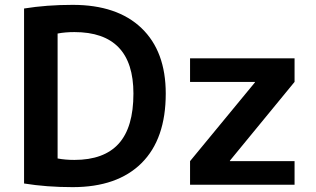

<svg xmlns="http://www.w3.org/2000/svg" viewBox="-20 -760 1301 790"><path d="M926 -97H1192V0H762V-97L1029 -421V-423H762V-520H1192V-423L926 -99ZM662 -375Q662 -188 562.5 -89Q463 10 279 10Q172 10 79 -5V-725Q172 -740 279 -740Q462 -740 562 -644.5Q662 -549 662 -375ZM529 -375Q529 -628 286 -628Q248 -628 217 -622V-108Q248 -102 286 -102Q408 -102 468.5 -169Q529 -236 529 -375Z"/></svg>

Font: M PLUS 1p
Style: Bold
Weight: 700
Version: Version 1.062